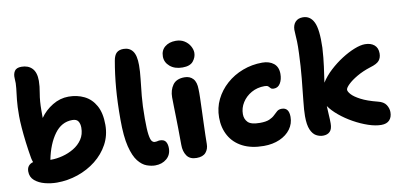

<svg xmlns="http://www.w3.org/2000/svg" viewBox="-72 -991 2587 1231"><g transform="rotate(-10 1222.0 -375.0)"><path d="M212 10Q173 10 134 0Q95 -10 68.5 -32.5Q42 -55 42 -92Q42 -114 53 -127.5Q64 -141 83 -146Q78 -159 75 -174Q66 -226 59.5 -278Q53 -330 49.5 -375.5Q46 -421 46 -452Q46 -516 50.5 -557.5Q55 -599 59 -631Q63 -663 60 -696Q58 -723 70 -742Q82 -761 115 -761Q159 -761 184.5 -734.5Q210 -708 210 -653Q210 -619 201.5 -572Q193 -525 193 -462Q193 -449 193 -437Q193 -425 193 -414Q225 -460 274.5 -490Q324 -520 379 -520Q435 -520 481 -497.5Q527 -475 554 -426.5Q581 -378 581 -301Q581 -232 550 -175Q519 -118 466.5 -76.5Q414 -35 348 -12.5Q282 10 212 10ZM195 -142V-141H200Q236 -141 275 -151Q314 -161 348.5 -181.5Q383 -202 404.5 -234Q426 -266 426 -310Q426 -335 415.5 -351.5Q405 -368 377 -368Q307 -368 261 -305Q215 -242 195 -142Z M851 11Q826 11 796.5 0.5Q767 -10 741 -42.5Q715 -75 698.5 -140.5Q682 -206 682 -317Q682 -431 689.5 -520.5Q697 -610 712 -695Q718 -730 734 -745Q750 -760 779 -760Q818 -760 839 -732Q860 -704 860 -640Q860 -600 854.5 -552.5Q849 -505 843 -443Q837 -381 837 -297Q837 -225 842 -191.5Q847 -158 855.5 -148Q864 -138 874 -138Q886 -138 893 -140Q900 -142 907 -142Q935 -142 945.5 -125.5Q956 -109 956 -83Q956 -40 926 -14.5Q896 11 851 11Z M1121 10Q1077 10 1057.5 -18.5Q1038 -47 1038 -89Q1038 -154 1037 -198.5Q1036 -243 1035.5 -276Q1035 -309 1034 -338Q1033 -367 1033 -400Q1033 -447 1056.5 -480Q1080 -513 1133 -513Q1168 -513 1188.5 -490.5Q1209 -468 1209 -421Q1210 -401 1209 -366Q1208 -331 1206.5 -288.5Q1205 -246 1203.5 -203.5Q1202 -161 1201 -125Q1200 -89 1200 -67Q1200 -34 1181 -12Q1162 10 1121 10ZM1133 -577Q1082 -577 1051 -603.5Q1020 -630 1020 -668Q1020 -708 1047.5 -730.5Q1075 -753 1118 -753Q1151 -753 1174.5 -738Q1198 -723 1210.5 -700.5Q1223 -678 1223 -657Q1223 -628 1202.5 -602.5Q1182 -577 1133 -577Z M1559 9Q1478 9 1421.5 -20Q1365 -49 1336 -101Q1307 -153 1307 -220Q1307 -283 1333.5 -337Q1360 -391 1406 -432Q1452 -473 1512.5 -496Q1573 -519 1640 -519Q1686 -519 1714.5 -496Q1743 -473 1743 -428Q1743 -392 1728 -367Q1713 -342 1686 -342Q1671 -342 1665.5 -348.5Q1660 -355 1653 -361.5Q1646 -368 1629 -368Q1581 -368 1543 -346.5Q1505 -325 1483 -290Q1461 -255 1461 -215Q1461 -183 1481.5 -162Q1502 -141 1560 -141Q1599 -141 1621 -150.5Q1643 -160 1656 -173Q1669 -186 1681 -196Q1693 -206 1712 -206Q1759 -206 1759 -145Q1759 -101 1733.5 -66Q1708 -31 1662.5 -11Q1617 9 1559 9Z M1944 10Q1921 10 1899.5 -2Q1878 -14 1864.5 -45Q1851 -76 1851 -133Q1851 -171 1858 -234Q1865 -297 1872.5 -375Q1880 -453 1883 -535Q1885 -585 1884 -613.5Q1883 -642 1881.5 -659Q1880 -676 1880 -691Q1881 -723 1898.5 -741.5Q1916 -760 1947 -760Q1995 -760 2018 -712.5Q2041 -665 2037 -546Q2033 -479 2025.5 -425Q2018 -371 2011 -323Q2036 -363 2074.5 -398.5Q2113 -434 2156 -461.5Q2199 -489 2239.5 -505Q2280 -521 2309 -521Q2347 -521 2369.5 -502Q2392 -483 2392 -447Q2392 -419 2377 -400.5Q2362 -382 2317 -369Q2267 -353 2228.5 -330.5Q2190 -308 2168 -286.5Q2146 -265 2146 -253Q2146 -241 2163 -222Q2180 -203 2220 -182Q2260 -161 2327 -144Q2365 -135 2380 -112Q2395 -89 2395 -64Q2395 -31 2377 -12Q2359 7 2324 7Q2286 7 2239 -9Q2192 -25 2145.5 -51Q2099 -77 2060.5 -109Q2022 -141 2000 -173Q2001 -140 2003 -113.5Q2005 -87 2005 -59Q2005 -23 1989 -6.5Q1973 10 1944 10Z"/></g></svg>

Font: Shantell Sans Normal
Style: Bold
Weight: 700
Designer: Stephen Nixon, Anya Danilova, Shantell Martin
Foundry: Arrow Type
Version: Version 1.009;[a7da0bfa3]